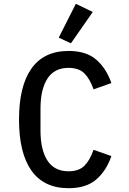

<svg xmlns="http://www.w3.org/2000/svg" viewBox="-20 -978 680 1010"><path d="M80 -349Q80 -525 145.5 -617.5Q211 -710 341 -710Q433 -710 486 -664.5Q539 -619 566 -541L472 -508Q453 -563 424 -592Q395 -621 340 -621Q266 -621 229.5 -564.5Q193 -508 193 -407V-291Q193 -190 229.5 -133.5Q266 -77 340 -77Q395 -77 424 -106Q453 -135 472 -190L566 -157Q539 -79 486 -33.5Q433 12 341 12Q211 12 145.5 -80.5Q80 -173 80 -349ZM353 -750 289 -780 379 -958 468 -915Z"/></svg>

Font: Writer Medium
Style: Regular
Weight: 500
Monospace: yes
Designer: Mike Abbink, Paul van der Laan, Pieter van Rosmalen
Foundry: Bold Monday
Version: Version 2.001 2020